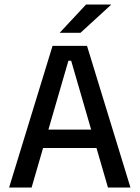

<svg xmlns="http://www.w3.org/2000/svg" viewBox="-20 -846 630 866"><path d="M21 0 217 -639H372.5L568.5 0H467L301 -572H288.5L122.5 0ZM149 -178.5V-261.5H439.5V-178.5ZM368 -825.5H480.5V-824L343 -698H250V-699Z"/></svg>

Font: Anek Latin Medium Medium
Style: Regular
Weight: 500
Version: Version 1.003